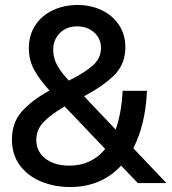

<svg xmlns="http://www.w3.org/2000/svg" viewBox="-20 -736 693 772"><path d="M28 -175Q28 -243 68 -288Q108 -333 179 -372Q139 -416 117.5 -455Q96 -494 96 -542Q96 -595 122 -634.5Q148 -674 193 -695Q238 -716 292 -716Q345 -716 389 -695Q433 -674 458.5 -635.5Q484 -597 484 -547Q484 -479 440.5 -435Q397 -391 318 -349L445 -215Q469 -283 473 -371H571Q565 -235 516 -140L649 0H534L467 -70Q387 16 262 16Q199 16 145.5 -6Q92 -28 60 -71Q28 -114 28 -175ZM259 -70Q348 -70 403 -137L240 -308Q185 -276 155.5 -245.5Q126 -215 126 -173Q126 -127 162.5 -98.5Q199 -70 259 -70ZM257 -412Q321 -444 353.5 -473Q386 -502 386 -543Q386 -581 358.5 -605.5Q331 -630 290 -630Q248 -630 221 -603.5Q194 -577 194 -535Q194 -502 210.5 -472.5Q227 -443 257 -412Z"/></svg>

Font: MedMera Sans Display
Style: Regular
Weight: 500
Designer: Kasper Nordkvist
Foundry: UNCUT.wtf
Version: Version 1.300